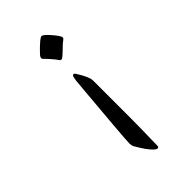

<svg xmlns="http://www.w3.org/2000/svg" viewBox="-204 -543 767 767"><g transform="rotate(-45 179.5 -159.0)"><path d="M177.7 -284.7Q181.2 -284.7 182.9 -282.5Q184.6 -280.3 186.5 -277.8Q191.4 -270.5 200.2 -254.4Q209 -238.3 213.9 -222.7Q214.8 -217.8 215.1 -213.1Q215.3 -208.5 215.3 -205.1V-0.5Q215.3 22 214.8 54.4Q214.4 86.9 213.6 115.2Q212.9 143.6 212.9 153.8Q212.9 163.1 205.6 163.1Q202.1 163.1 196.8 159.2Q183.1 147.9 171.1 131.1Q159.2 114.3 145.5 90.8Q140.1 82.5 140.1 67.9Q140.1 60.5 142.1 33.9Q144 7.3 147.2 -30.8Q150.4 -68.8 154.1 -111.1Q157.7 -153.3 161.1 -192.4Q164.6 -231.4 167 -259.3Q168 -267.1 170.2 -275.9Q172.4 -284.7 177.7 -284.7ZM195.3 -482.4Q198.2 -482.4 201.2 -480.5Q207.5 -477.1 217.3 -466.8Q227.1 -456.5 235.6 -445.8Q244.1 -435.1 247.1 -429.7Q249 -426.3 250.2 -424.1Q251.5 -421.9 251.5 -419.4Q251.5 -414.1 244.1 -408.7Q239.7 -406.2 229.5 -396.7Q219.2 -387.2 209 -377.2Q198.7 -367.2 193.4 -363.8Q191.4 -362.3 189.7 -361.1Q188 -359.9 185.5 -359.9Q180.7 -359.9 177.7 -364.3Q171.4 -374 159.4 -387.9Q147.5 -401.9 134.8 -414.1Q131.8 -417 131.8 -421.4Q131.8 -425.3 136.2 -431.6Q146 -442.9 162.8 -459Q179.7 -475.1 189 -480.5Q191.9 -482.4 195.3 -482.4Z"/></g></svg>

Font: David Libre
Style: Regular
Weight: 400
Designer: Ismar David, J. Victor Gaultney, Annie Olsen and Meir Sadan
Foundry: Monotype Imaging Inc. & SIL International
Version: Version 1.100; ttfautohint (v1.8.4.7-5d5b)